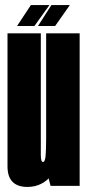

<svg xmlns="http://www.w3.org/2000/svg" viewBox="-20 -731 344 755"><path d="M178.8 0 161.5 -68V-600H293.2V0ZM140.5 -600V-255.9Q140.5 -150 140.5 -121.9Q140.5 -93.9 149.2 -93.9Q157.1 -93.9 159.3 -118.4Q161.5 -142.9 161.5 -189.6L226 -182.6Q226 -97.2 186.9 -46.6Q147.9 4.1 88.2 4.1Q9.5 4.1 9.5 -76.8Q9.5 -157.8 9.5 -255.6V-600ZM47.1 -628.8 101.4 -711H174.4L115.4 -628.8ZM129.4 -628.8 182.1 -711H254.6L196.9 -628.8Z"/></svg>

Font: Anybody UltraCondensed Thin
Style: Regular
Weight: 100
Width: 1
Designer: Tyler Finck
Foundry: Etcetera Type Company
Version: Version 1.110